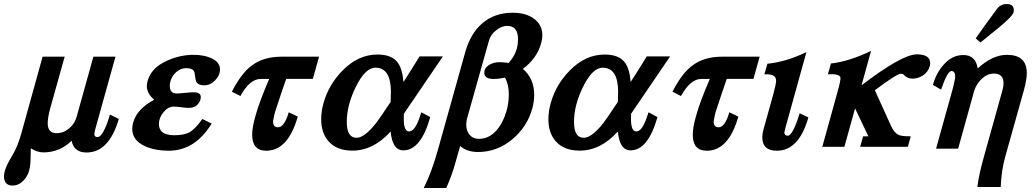

<svg xmlns="http://www.w3.org/2000/svg" viewBox="-91 -731 5157 956"><path d="M61 66.4Q60.1 96.7 53.7 119.6Q45.9 146.5 26.9 167Q2.4 192.9 -28.3 192.9Q-70.8 192.9 -71.3 146.5Q-71.3 118.2 -46.9 72.8Q-37.6 56.2 -19 23.9Q0 -13.2 15.1 -66.4L121.1 -448.7H231L158.2 -188.5Q146.5 -143.6 146.5 -117.7Q146.5 -67.9 190.4 -67.9Q225.1 -67.9 253.4 -91.8Q281.7 -115.7 291 -150.9L374 -448.7H483.9L383.8 -89.4Q378.4 -68.8 378.9 -61Q380.4 -48.3 394.5 -48.3Q413.6 -48.3 436 -101.1Q445.3 -122.6 456.5 -160.6L500.5 -138.7Q452.1 28.3 339.4 28.3Q276.9 28.3 265.6 -30.3Q207 27.3 126.5 27.8Q93.3 27.8 62.5 7.3Q62 28.3 61 66.4Z M873 -458Q919.9 -458 955.1 -443.8Q1003.9 -424.8 1004.4 -386.2Q1004.4 -356 980.2 -331.1Q956.1 -306.2 925.8 -306.2Q897.9 -306.2 887.7 -321.3Q882.3 -330.6 879.4 -357.4Q877.9 -375 871.1 -381.3Q861.8 -391.6 836.4 -391.6Q808.6 -391.6 786.9 -372.6Q765.1 -353.5 757.3 -325.2Q754.4 -314 754.4 -303.7Q754.4 -265.6 788.1 -265.6Q802.2 -265.6 830.8 -268.6Q859.4 -271.5 873.5 -271.5Q908.7 -271.5 908.7 -247.6Q908.7 -230 896 -214.4Q880.4 -193.8 849.1 -193.8Q836.4 -193.8 811.5 -197Q786.6 -200.2 773.9 -200.2Q746.1 -200.2 723.1 -172.4Q700.2 -144.5 700.2 -113.8Q700.2 -57.6 776.4 -57.6Q824.7 -57.6 851.6 -71.8Q881.8 -88.9 916.5 -138.7L962.9 -115.7Q879.9 19.5 749.5 19.5Q682.1 19.5 632.3 -2.4Q567.4 -31.7 567.4 -89.4Q567.4 -104.5 572.3 -121.6Q591.3 -189 676.8 -234.4Q640.1 -265.1 640.1 -302.7Q640.1 -314.5 644 -327.6Q662.1 -395 744.1 -430.2Q806.6 -458 873 -458Z M1346.7 -171.9 1391.6 -150.4Q1343.3 19.5 1234.4 19.5Q1164.6 19.5 1164.6 -60.1Q1164.6 -97.2 1180.7 -152.8Q1201.2 -227.1 1249.5 -337.9H1206.5Q1152.8 -337.9 1106 -252.9L1063.5 -274.4Q1110.8 -367.2 1164.1 -405.8Q1221.2 -448.2 1307.6 -448.7H1497.6L1466.8 -338.4H1334Q1314.5 -283.2 1279.3 -175.8Q1274.4 -160.6 1269 -129.9Q1266.6 -97.7 1293 -97.2Q1325.2 -97.7 1346.7 -171.9Z M1788.6 -459.5Q1858.4 -459.5 1888.2 -420.9Q1912.1 -390.6 1918 -322.8Q1957.5 -383.8 1998 -450.2H2114.3L1919.9 -164.6Q1918.5 -132.3 1920.4 -113.8Q1925.8 -76.7 1945.8 -76.7Q1973.6 -76.7 1996.6 -141.6Q1999.5 -150.4 2006.8 -171.9L2051.3 -147.9Q2004.4 17.6 1917.5 17.6Q1862.8 17.6 1854 -76.2Q1768.6 18.6 1664.1 19Q1585.9 19 1545.4 -26.9Q1508.3 -67.9 1508.3 -137.7Q1508.3 -175.8 1519.5 -216.8Q1545.4 -309.6 1613.8 -378.9Q1691.9 -459.5 1788.6 -459.5ZM1781.2 -117.7Q1796.4 -136.7 1854 -223.6Q1855.5 -274.9 1855.5 -276.9Q1854 -394 1778.3 -394Q1727.5 -394 1680.2 -297.4Q1635.7 -206.5 1635.7 -124Q1635.7 -44.9 1684.1 -44.9Q1723.6 -44.9 1781.2 -117.7Z M2019 205.1Q2059.6 123 2089.4 15.1L2225.6 -471.7Q2251 -562.5 2308.6 -613.3Q2371.1 -668 2461.4 -667.5Q2524.9 -667.5 2564 -640.6Q2608.9 -610.4 2609.4 -556.2Q2609.4 -535.6 2602.1 -511.7Q2582.5 -441.4 2512.7 -387.7Q2568.8 -340.3 2568.8 -258.8Q2568.8 -226.6 2559.6 -191.4Q2533.7 -98.1 2458.3 -36.1Q2382.8 25.9 2289.6 25.9Q2234.4 25.9 2200.2 -3.9L2178.7 71.8Q2160.6 139.2 2130.9 205.1ZM2441.4 -417.5Q2488.3 -468.3 2488.3 -535.6Q2488.3 -602.1 2434.6 -602.1Q2406.7 -602.1 2379.4 -580.3Q2352.1 -558.6 2344.2 -530.8L2233.4 -136.7Q2230.5 -123 2230.5 -109.9Q2230.5 -79.6 2247.3 -59.6Q2264.2 -39.6 2293.5 -39.6Q2343.3 -39.6 2381.3 -82Q2413.6 -118.7 2431.2 -178.7Q2442.4 -219.2 2442.4 -260.3Q2442.4 -311.5 2423.3 -344.2Q2393.1 -337.9 2365.7 -337.9Q2320.8 -337.9 2320.3 -368.7Q2320.3 -395.5 2350.6 -411.1Q2372.1 -421.4 2394 -421.4Q2417 -421.4 2441.4 -417.5Z M2919.9 -459.5Q2989.7 -459.5 3019.5 -420.9Q3043.5 -390.6 3049.3 -322.8Q3088.9 -383.8 3129.4 -450.2H3245.6L3051.3 -164.6Q3049.8 -132.3 3051.8 -113.8Q3057.1 -76.7 3077.1 -76.7Q3105 -76.7 3127.9 -141.6Q3130.9 -150.4 3138.2 -171.9L3182.6 -147.9Q3135.7 17.6 3048.8 17.6Q2994.1 17.6 2985.4 -76.2Q2899.9 18.6 2795.4 19Q2717.3 19 2676.8 -26.9Q2639.6 -67.9 2639.6 -137.7Q2639.6 -175.8 2650.9 -216.8Q2676.8 -309.6 2745.1 -378.9Q2823.2 -459.5 2919.9 -459.5ZM2912.6 -117.7Q2927.7 -136.7 2985.4 -223.6Q2986.8 -274.9 2986.8 -276.9Q2985.4 -394 2909.7 -394Q2858.9 -394 2811.5 -297.4Q2767.1 -206.5 2767.1 -124Q2767.1 -44.9 2815.4 -44.9Q2855 -44.9 2912.6 -117.7Z M3540.5 -171.9 3585.4 -150.4Q3537.1 19.5 3428.2 19.5Q3358.4 19.5 3358.4 -60.1Q3358.4 -97.2 3374.5 -152.8Q3395 -227.1 3443.4 -337.9H3400.4Q3346.7 -337.9 3299.8 -252.9L3257.3 -274.4Q3304.7 -367.2 3357.9 -405.8Q3415 -448.2 3501.5 -448.7H3691.4L3660.6 -338.4H3527.8Q3508.3 -283.2 3473.1 -175.8Q3468.3 -160.6 3462.9 -129.9Q3460.4 -97.7 3486.8 -97.2Q3519 -97.7 3540.5 -171.9Z M3714.8 -360.8 3730 -413.6Q3823.7 -422.9 3924.3 -471.7L3820.3 -96.7Q3814.9 -77.1 3814.5 -69.8Q3815.4 -55.7 3831.1 -55.2Q3856.4 -55.2 3890.6 -167L3934.1 -146.5Q3887.2 19.5 3776.9 19.5Q3705.1 19.5 3704.6 -47.4Q3704.6 -64.9 3710 -84.5L3759.3 -261.2Q3773.4 -313.5 3773.4 -329.1Q3773.4 -364.7 3714.8 -360.8Z M4166.5 -191.4 4113.3 0H4003.4L4080.1 -276.9Q4095.7 -332 4093.8 -344.7Q4089.8 -364.3 4031.2 -361.3L4046.4 -415Q4133.3 -423.8 4246.1 -477.5L4198.7 -306.2Q4400.4 -460.4 4474.1 -460.4Q4540.5 -460.4 4540.5 -416Q4540.5 -408.7 4538.1 -400.4Q4530.3 -372.6 4503.4 -354.5Q4479 -339.4 4452.1 -339.4Q4426.3 -339.4 4407.7 -359.9Q4403.8 -363.8 4394 -363.8Q4375 -363.8 4265.1 -281.7L4346.2 -103Q4361.8 -68.4 4384.8 -58.6Q4399.9 -52.2 4443.8 -52.2L4429.2 0H4191.9L4206.5 -52.2H4232.9Z M4758.8 -275.4 4679.7 9.3H4569.8L4654.3 -294.4Q4658.2 -309.6 4664.6 -340.8Q4667.5 -377.4 4646.5 -377.4Q4633.8 -377.4 4615.2 -337.9Q4608.9 -323.7 4594.7 -284.7L4553.7 -308.6Q4571.3 -368.2 4606.9 -408.2Q4649.4 -457 4705.1 -457Q4767.6 -457 4776.9 -390.1Q4851.1 -458 4922.4 -458Q5021.5 -458 5021.5 -367.7Q5021.5 -333.5 5007.8 -284.2L4913.6 51.3Q4895.5 116.7 4891.6 200.2H4775.4Q4782.7 139.2 4808.6 47.4L4900.4 -281.7Q4905.8 -301.3 4905.8 -316.4Q4905.8 -364.7 4857.4 -364.7Q4825.2 -364.7 4797.1 -338.4Q4769 -312 4758.8 -275.4ZM4921.4 -710.9Q4957 -710.9 4957 -679.7Q4957 -674.8 4955.6 -669.4Q4950.7 -650.4 4883.3 -594.2Q4850.1 -567.4 4791 -519.5L4767.1 -540Q4803.7 -592.3 4874 -688Q4892.1 -710.9 4921.4 -710.9Z"/></svg>

Font: Accordance
Style: Bold-Italic
Weight: 700
Italic angle: -11°
Version: Version 1.2 (build January 31, 2020) Miklal Software Solutio